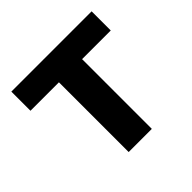

<svg xmlns="http://www.w3.org/2000/svg" viewBox="-137 -670 810 810"><g transform="rotate(-45 267.5 -265.0)"><path d="M28.4 -530.3H507.3V-416.1H336.3V0H198.1V-416.1H28.4Z"/></g></svg>

Font: Pretendard Std Variable
Style: Regular
Weight: 400
Designer: Base glyphs from Inter by Rasmus Andersson; Hangeul glyphs from Noto Sans CJK(Source Han Sans) by Jang Soo-young and Kan
Foundry: Kil Hyung-jin
Version: Version 1.309;Glyphs 3.2 (3225)